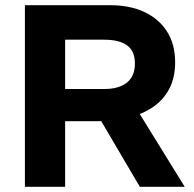

<svg xmlns="http://www.w3.org/2000/svg" viewBox="-20 -720 749 740"><path d="M76 0V-700H404Q481 -700 537 -673.5Q593 -647 624 -598Q655 -549 655 -480Q655 -420 632 -377Q609 -334 569 -307Q529 -280 475 -266.5Q421 -253 359 -253H231V0ZM519 0 359 -272 506 -301 692 0ZM231 -377H382Q439 -377 469.5 -402Q500 -427 500 -475Q500 -523 470 -545Q440 -567 381 -567H231Z"/></svg>

Font: REM SemiBold
Style: Regular
Weight: 600
Designer: Octavio Pardo
Foundry: Ashler Design
Version: Version 1.005;gftools[0.9.28]